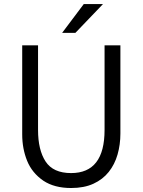

<svg xmlns="http://www.w3.org/2000/svg" viewBox="-20 -934 716 964"><path d="M337 10Q253 10 198 -26.5Q141 -65.5 116.2 -126.5Q91.5 -187.5 91.5 -259V-706.5H171V-281.5Q171 -181 209 -123Q247 -65 337 -65Q505 -65 505 -281.5V-706.5H584.5V-264Q584.5 -208 570.2 -158.2Q556 -108.5 526 -70.8Q496 -33 449 -11.5Q402 10 337 10ZM358.5 -769H292L400.5 -913.5H497Z"/></svg>

Font: Acari Sans
Style: Regular
Weight: 400
Designer: Alfredo Marco Pradil and Stefan Peev (font) & Cristiano Sobral (main changes)
Foundry: Alfredo Marco Pradil and Stefan Peev (font) & Cristiano Sobral (main changes)
Version: Version 1.063; ttfautohint (v1.8.3)